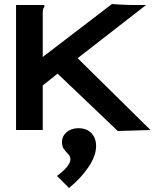

<svg xmlns="http://www.w3.org/2000/svg" viewBox="-20 -648 790 957"><path d="M267 -281 193 -222V0H60V-623H201V-614Q196 -608 194.5 -601Q193 -594 193 -577V-364L538 -628Q551 -627 574.5 -625.5Q598 -624 620.5 -623.5Q643 -623 652 -623H708L367 -358L730 0L567 5ZM324 289 264 229Q331 179 331 146Q331 132 320.5 121Q310 110 299.5 96.5Q289 83 289 60Q289 30 312.5 10.5Q336 -9 370 -9Q412 -9 435.5 15.5Q459 40 459 80Q459 128 421.5 184Q384 240 324 289Z"/></svg>

Font: Inconsolata ExtraExpanded ExtraBold
Style: Regular
Weight: 800
Width: 8
Monospace: yes
Designer: Raph Levien, Cyreal, Brenton Simpson
Foundry: Raph Levien, Cyreal, Google
Version: Version 3.001; ttfautohint (v1.8.2.53-6de2)